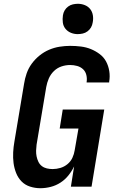

<svg xmlns="http://www.w3.org/2000/svg" viewBox="-20 -985 640 1013"><path d="M193 8Q165 8 138.5 -0.5Q112 -9 93.5 -28Q75 -47 65 -72.5Q55 -98 51.5 -125Q48 -152 49.5 -181Q51 -210 56 -238L107 -543Q111 -570 120.5 -597.5Q130 -625 147.5 -649Q165 -673 188.5 -692Q212 -711 239 -722.5Q266 -734 294.5 -738.5Q323 -743 350 -743Q379 -743 407 -739.5Q435 -736 459.5 -726Q484 -716 505.5 -700Q527 -684 539.5 -661Q552 -638 556.5 -610Q561 -582 556 -554V-550H437V-552Q440 -571 435.5 -589.5Q431 -608 418 -620Q405 -632 387 -637Q369 -642 350 -642Q327 -642 304.5 -634.5Q282 -627 264.5 -610Q247 -593 237.5 -571Q228 -549 224 -526L173 -222Q171 -206 170.5 -190.5Q170 -175 173 -160Q176 -145 182.5 -131.5Q189 -118 200.5 -109Q212 -100 227 -96.5Q242 -93 258 -93Q278 -93 298.5 -99Q319 -105 336 -119Q353 -133 362 -152.5Q371 -172 374 -192L394 -307H295L311 -407H530L463 0H354L371 -107Q359 -82 341 -59.5Q323 -37 299 -21.5Q275 -6 247.5 1Q220 8 193 8ZM390 -805Q371 -805 354 -812Q337 -819 325.5 -833Q314 -847 311.5 -866Q309 -885 312 -904Q314 -918 321 -930Q328 -942 339.5 -950.5Q351 -959 364.5 -962Q378 -965 391 -965Q410 -965 427.5 -958Q445 -951 456 -937Q467 -923 470 -904Q473 -885 469 -866Q467 -852 460 -840Q453 -828 441.5 -819.5Q430 -811 416.5 -808Q403 -805 390 -805Z"/></svg>

Font: Iosevka Aile
Style: Bold Italic
Weight: 700
Italic angle: -9°
Designer: Belleve Invis
Foundry: Belleve Invis
Version: Version 28.0.1; ttfautohint (v1.8.4)